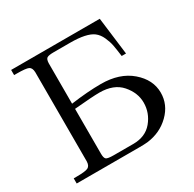

<svg xmlns="http://www.w3.org/2000/svg" viewBox="-151 -842 1009 1000"><g transform="rotate(-30 354.0 -341.5)"><path d="M35 0V-31H50Q105 -31 121 -39Q137 -47 138 -73V-610Q137 -637 121.5 -644.5Q106 -652 50 -652H35V-683H568L596 -458H570Q564 -504 559.5 -527.5Q555 -551 542.5 -579Q530 -607 509 -623Q470 -652 372 -652H274Q244 -652 233.5 -646Q223 -640 222 -616V-372Q323 -386 403 -386Q515 -386 583 -327.5Q651 -269 651 -191Q651 -119 596.5 -65.5Q542 -12 462 -2Q444 0 410 0ZM222 -71Q222 -46 230.5 -38.5Q239 -31 276 -31H393Q467 -31 507.5 -80Q548 -129 548 -191Q548 -250 504 -300.5Q460 -351 373 -351Q334 -351 222 -341Z"/></g></svg>

Font: CMU Serif
Style: Roman
Weight: 500
Version: Version 0.7.0